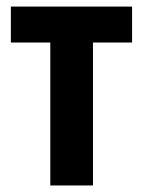

<svg xmlns="http://www.w3.org/2000/svg" viewBox="-20 -567 437 587"><path d="M383.8 -437H264.2V0H133.8V-437H13.2V-546.9H383.8Z"/></svg>

Font: Open Sans Condensed
Style: Bold
Weight: 700
Width: 3
Designer: Monotype Design Team
Foundry: Monotype Imaging Inc.
Version: Version 3.003; ttfautohint (v1.8.4)